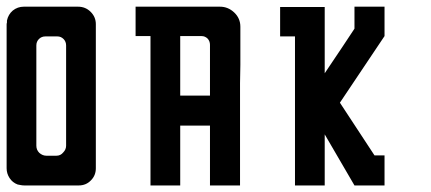

<svg xmlns="http://www.w3.org/2000/svg" viewBox="-20 -860 1302 580"><path d="M269.5 -787.1Q269.5 -787.1 269.5 -773.4Q269.5 -758.8 269.5 -750Q269.5 -750 269.5 -744.1Q269.5 -738.3 269.5 -703.1Q269.5 -688.5 269.5 -666Q269.5 -644.5 269.5 -613.3Q269.5 -569.3 269.5 -504.9Q269.5 -441.4 269.5 -351.6Q269.5 -330.1 254.9 -315.4Q240.2 -299.8 217.8 -299.8Q217.8 -299.8 204.1 -299.8Q189.5 -299.8 179.7 -299.8Q179.7 -299.8 165 -299.8Q157.2 -299.8 146.5 -299.8Q112.3 -299.8 89.8 -299.8Q89.8 -299.8 85.9 -299.8Q81.1 -299.8 53.7 -299.8Q47.9 -299.8 43 -300.8Q37.1 -301.8 33.2 -302.7Q17.6 -308.6 8.8 -322.3Q0 -335.9 0 -351.6Q0 -351.6 0 -352.5Q0 -352.5 0 -352.5Q0 -352.5 0 -359.4Q0 -362.3 0 -367.2Q0 -380.9 0 -389.6Q0 -389.6 0 -395.5Q0 -401.4 0 -436.5Q0 -451.2 0 -472.7Q0 -495.1 0 -525.4Q0 -569.3 0 -632.8Q0 -664.1 0 -702.1Q0 -741.2 0 -786.1Q0 -789.1 1 -792Q1 -794.9 1 -797.9Q4.9 -816.4 18.6 -828.1Q33.2 -839.8 51.8 -839.8Q51.8 -839.8 77.1 -839.8Q101.6 -839.8 134.8 -839.8Q156.2 -839.8 177.7 -839.8Q199.2 -839.8 215.8 -839.8Q238.3 -839.8 253.9 -824.2Q269.5 -808.6 269.5 -787.1ZM179.7 -722.7Q179.7 -734.4 171.9 -742.2Q164.1 -750 153.3 -750Q153.3 -750 148.4 -750Q143.6 -750 117.2 -750Q105.5 -750 97.7 -742.2Q89.8 -734.4 89.8 -722.7Q89.8 -722.7 89.8 -713.9Q89.8 -711.9 89.8 -710Q89.8 -697.3 89.8 -619.1Q89.8 -585.9 89.8 -537.1Q89.8 -488.3 89.8 -419.9Q89.8 -407.2 98.6 -398.4Q108.4 -389.6 120.1 -389.6Q120.1 -389.6 122.1 -389.6Q122.1 -389.6 124 -389.6Q127.9 -389.6 150.4 -389.6Q163.1 -389.6 170.9 -399.4Q179.7 -408.2 179.7 -419.9Q179.7 -419.9 179.7 -432.6Q179.7 -446.3 179.7 -524.4Q179.7 -557.6 179.7 -606.4Q179.7 -654.3 179.7 -722.7Z M614.3 -480.5Q614.3 -480.5 581.1 -480.5Q546.9 -480.5 524.4 -480.5Q524.4 -480.5 524.4 -452.1Q524.4 -424.8 524.4 -389.6Q524.4 -365.2 524.4 -341.8Q524.4 -318.4 524.4 -299.8Q524.4 -299.8 509.8 -299.8Q502 -299.8 491.2 -299.8Q457 -299.8 434.6 -299.8Q434.6 -299.8 434.6 -369.1Q434.6 -438.5 434.6 -527.3Q434.6 -586.9 434.6 -646.5Q434.6 -706.1 434.6 -751Q434.6 -751 418 -751Q401.4 -751 389.6 -751Q389.6 -751 389.6 -754.9Q389.6 -757.8 389.6 -765.6Q389.6 -773.4 389.6 -784.2Q389.6 -817.4 389.6 -839.8Q389.6 -839.8 406.2 -839.8Q423.8 -839.8 434.6 -839.8Q434.6 -839.8 443.4 -839.8Q453.1 -839.8 506.8 -839.8Q530.3 -839.8 563.5 -839.8Q597.7 -839.8 644.5 -839.8Q668.9 -839.8 687.5 -822.3Q706.1 -804.7 706.1 -779.3Q706.1 -779.3 706.1 -770.5Q706.1 -762.7 706.1 -756.8Q706.1 -756.8 706.1 -721.7Q706.1 -687.5 706.1 -664.1Q706.1 -664.1 705.1 -608.4Q705.1 -552.7 705.1 -480.5Q705.1 -432.6 705.1 -384.8Q705.1 -336.9 705.1 -299.8Q705.1 -299.8 670.9 -299.8Q636.7 -299.8 614.3 -299.8Q614.3 -299.8 614.3 -327.1Q614.3 -355.5 614.3 -390.6Q614.3 -414.1 614.3 -438.5Q614.3 -461.9 614.3 -480.5ZM614.3 -571.3Q614.3 -571.3 614.3 -577.1Q614.3 -584 614.3 -624Q614.3 -640.6 614.3 -666Q614.3 -690.4 614.3 -724.6Q614.3 -735.4 607.4 -743.2Q599.6 -751 588.9 -751Q588.9 -751 564.5 -751Q541 -751 524.4 -751Q524.4 -751 524.4 -725.6Q524.4 -724.6 524.4 -723.6Q524.4 -696.3 524.4 -660.2Q524.4 -636.7 524.4 -612.3Q524.4 -588.9 524.4 -571.3Q524.4 -571.3 540 -571.3Q546.9 -571.3 558.6 -571.3Q591.8 -571.3 614.3 -571.3Z M1051.8 -299.8Q1082 -299.8 1141.6 -299.8Q1141.6 -330.1 1141.6 -390.6Q1130.9 -390.6 1111.3 -390.6Q1076.2 -444.3 1006.8 -549.8Q1051.8 -617.2 1141.6 -751Q1141.6 -751 1141.6 -751Q1141.6 -780.3 1141.6 -839.8Q1126 -839.8 1095.7 -839.8Q1095.7 -839.8 1095.7 -839.8Q1095.7 -839.8 1095.7 -839.8Q1081.1 -839.8 1050.8 -839.8Q1050.8 -817.4 1050.8 -773.4Q1021.5 -728.5 960.9 -638.7Q960.9 -706.1 960.9 -838.9Q931.6 -838.9 871.1 -838.9Q856.4 -838.9 826.2 -838.9Q826.2 -824.2 826.2 -801.8Q826.2 -779.3 826.2 -750Q840.8 -750 871.1 -750Q871.1 -599.6 871.1 -299.8Q901.4 -299.8 960.9 -299.8Q960.9 -351.6 960.9 -454.1Q991.2 -402.3 1050.8 -299.8Q1050.8 -299.8 1050.8 -299.8Q1051.8 -299.8 1051.8 -299.8Q1051.8 -299.8 1051.8 -299.8Q1051.8 -299.8 1051.8 -299.8Z"/></svg>

Font: Reach
Style: Fill
Weight: 400
Designer: Billy Harris
Version: Version 1.0